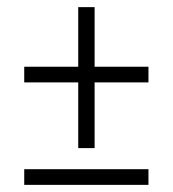

<svg xmlns="http://www.w3.org/2000/svg" viewBox="-20 -520 484 538"><path d="M199.2 -105V-289.1H47.9V-333H199.2V-500H245.1V-333H396V-289.1H245.1V-105ZM47.9 -2V-45.9H396V-2Z"/></svg>

Font: Junicode SmCond Light
Style: Regular
Weight: 300
Width: 4
Designer: Peter S. Baker
Version: Version 2.206